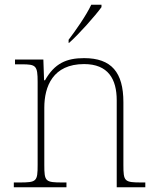

<svg xmlns="http://www.w3.org/2000/svg" viewBox="-20 -786 657 806"><path d="M268 -619V-606H270C311 -642 381 -721 406 -756V-766H363C342 -721 297 -657 268 -619ZM38 0H259V-20H243C170 -20 166 -24 166 -94V-334C166 -423 202 -517 333 -517C434 -517 470 -454 470 -365V0H590V-20H575C502 -20 498 -24 498 -94V-357C498 -482 448 -542 333 -542C259 -542 209 -520 169 -449H165L162 -536H43V-516H71C131 -516 138 -511 138 -442V-94C138 -24 134 -20 61 -20H38Z"/></svg>

Font: Noto Serif Georgian Thin
Style: Regular
Weight: 100
Designer: Monotype Design Team, Akaki Razmadze
Foundry: Google LLC
Version: Version 2.003